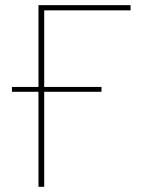

<svg xmlns="http://www.w3.org/2000/svg" viewBox="-20 -718 566 738"><path d="M127.9 0V-365.2H25.9V-383.8H127.9V-698.2H481.9V-678.2H149.9V-383.8H370.1V-365.2H149.9V0Z"/></svg>

Font: Anuphan Thin
Style: Regular
Weight: 250
Designer: Mike Abbink, Paul van der Laan, Pieter van Rosmalen, Mint Tantisuwanna
Foundry: Bold Monday; Cadson Demak
Version: Version 3.002;hotconv 1.0.109;makeotfexe 2.5.65596